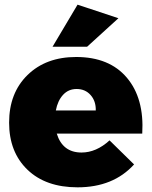

<svg xmlns="http://www.w3.org/2000/svg" viewBox="-20 -795 649 822"><path d="M19 -270Q19 -397 98 -474Q177 -551 306 -551Q448 -551 523 -462.5Q598 -374 589 -223H223Q248 -142 329 -142Q392 -142 449 -194L554 -91Q465 7 312 7Q176 7 97.5 -68.5Q19 -144 19 -270ZM205 -595 312 -775 487 -717 353 -595ZM219 -322H390Q391 -362 368 -388Q345 -414 308 -414Q273 -414 250 -389Q227 -364 219 -322Z"/></svg>

Font: Trueno
Style: ExBd
Weight: 800
Designer: Julieta Ulanovsky
Foundry: Julieta Ulanovsky
Version: Version 3.001b